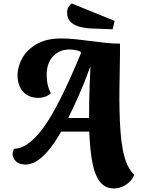

<svg xmlns="http://www.w3.org/2000/svg" viewBox="-20 -907 798 1087"><path d="M624.7 160Q594 160 569.8 144.7Q545.7 129.3 527.8 93.2Q510 57 499.7 -5.3Q489.3 -67.7 485.3 -162H326.3Q284.7 -89.3 248.5 -48.7Q212.3 -8 181.8 8.3Q151.3 24.7 125.3 24.7Q88 24.7 69.3 5.5Q50.7 -13.7 51.3 -37.7Q52 -45.7 53.8 -51.8Q55.7 -58 59.3 -64.3Q95.3 -65.7 129.5 -87.5Q163.7 -109.3 196.5 -147.5Q229.3 -185.7 260.5 -236.5Q291.7 -287.3 321.8 -347.5Q352 -407.7 381.3 -473.5Q410.7 -539.3 438.7 -606.7L433.7 -616Q420.7 -621 404.5 -623.8Q388.3 -626.7 372.7 -626.7Q318 -626.7 282.5 -590.5Q247 -554.3 244.3 -491.3Q243.7 -463 248 -437.2Q252.3 -411.3 267.7 -379.3Q253.3 -365.3 233.7 -359Q214 -352.7 198.7 -352.7Q156.7 -352.7 129.5 -371.5Q102.3 -390.3 90.2 -421Q78 -451.7 79.3 -487.7Q81.3 -535.7 108.5 -581.8Q135.7 -628 190 -658.7Q244.3 -689.3 326.3 -689.3Q366.7 -689.3 408.5 -684.8Q450.3 -680.3 492.7 -674.7Q535 -669 576.8 -664.5Q618.7 -660 659.3 -660Q659.7 -595.3 658.3 -530.8Q657 -466.3 656.2 -404Q655.3 -341.7 656.7 -283.7Q658 -219 662.2 -162.2Q666.3 -105.3 675.3 -58.3Q684.3 -11.3 700 24Q715.7 59.3 739.3 81.3Q736 97.3 719.8 115.7Q703.7 134 679.3 147Q655 160 624.7 160ZM366.3 -239H484.3Q484.3 -275.7 484.8 -321.2Q485.3 -366.7 487.3 -419Q489.3 -471.3 492 -527.3H490.3Q458 -438.3 426 -366.3Q394 -294.3 366.3 -239ZM617.7 -741.3 499.7 -745.7Q465 -747 432.8 -755Q400.7 -763 380.3 -782.3Q360 -801.7 360 -835.7Q360 -854 367 -866.2Q374 -878.3 386.3 -887.3L628.7 -788.7Z"/></svg>

Font: Sansita Swashed Light
Style: Regular
Weight: 300
Designer: Pablo Cosgaya
Foundry: Omnibus-Type
Version: Version 1.003